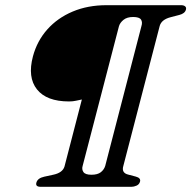

<svg xmlns="http://www.w3.org/2000/svg" viewBox="-20 -720 737 740"><path d="M107 -503Q123 -562.5 162.5 -606.8Q202 -651 260.2 -675.5Q318.5 -700 390.5 -700H678.5Q688 -700 693.5 -695.5Q699 -691 696.5 -682.5Q692.5 -668 671.5 -662.5L637 -653.5Q602.5 -644.5 595.5 -620L455.5 -81Q447 -53.5 474.5 -47L503 -39.5Q524 -34 519.5 -19.5Q516.5 -9 506.2 -4.5Q496 0 486.5 0H137Q115 0 120.5 -17Q125.5 -33.5 150.5 -39L185 -46.5Q221 -54 228.5 -78L295.5 -336.5Q285 -334.5 273 -331.8Q261 -329 246 -329Q159.5 -329 122.5 -375.5Q85.5 -422 107 -503ZM385.5 -80.5 525 -619Q530 -634.5 523.5 -644.5Q517 -654.5 493 -654.5Q469.5 -654.5 456 -643.5Q442.5 -632.5 438.5 -619L298.5 -80.5Q294.5 -67.5 301.5 -57Q308.5 -46.5 332.5 -46.5Q356 -46.5 368.5 -56.2Q381 -66 385.5 -80.5Z"/></svg>

Font: Fraunces 9pt S000
Style: Italic
Weight: 400
Italic angle: -16°
Version: Version 1.000; ttfautohint (v1.8.3)